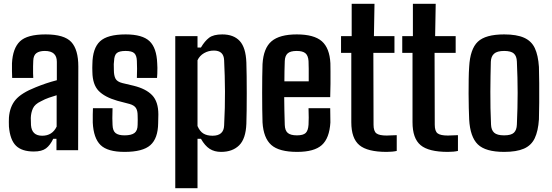

<svg xmlns="http://www.w3.org/2000/svg" viewBox="-20 -790 2903 1010"><path d="M158 7Q95 7 64 -23.5Q33 -54 27 -124Q27 -135 26.5 -148Q26 -161 27 -171Q31 -228 61.5 -264.5Q92 -301 168 -331Q195 -342 221.5 -351Q248 -360 279 -368V-465Q279 -522 216 -522Q187 -522 171.5 -510.5Q156 -499 155 -471Q154 -461 154 -441.5Q154 -422 154 -404Q154 -386 155 -380H44Q43 -394 43 -415.5Q43 -437 43 -457Q47 -536 85 -572.5Q123 -609 220 -609Q318 -609 355 -569Q392 -529 392 -440L391 0H277V-60H260Q244 -26 222 -9.5Q200 7 158 7ZM202 -76Q255 -76 278 -124V-289Q258 -283 237.5 -276Q217 -269 195 -257Q163 -242 153 -219.5Q143 -197 142 -170Q142 -148 143 -132Q147 -76 202 -76Z M635 9Q546 9 509 -27Q472 -63 468 -145Q468 -168 468 -188Q468 -208 469 -221H572Q571 -189 571 -168.5Q571 -148 572 -133Q573 -102 588 -90Q603 -78 635 -78Q671 -78 687.5 -90.5Q704 -103 704 -134Q705 -160 704 -183Q704 -208 695 -222Q686 -236 662 -243L597 -260Q531 -279 499 -312Q467 -345 466 -411Q465 -434 466 -453Q467 -536 506 -572.5Q545 -609 641 -609Q729 -609 766.5 -573.5Q804 -538 807 -457Q808 -449 808 -433.5Q808 -418 807.5 -403Q807 -388 806 -380H700Q701 -401 701 -428Q701 -455 700 -470Q699 -498 686.5 -510Q674 -522 641 -522Q607 -522 594 -510.5Q581 -499 580 -469Q579 -464 578.5 -453Q578 -442 579 -422Q579 -393 587.5 -376.5Q596 -360 624 -353L683 -339Q748 -323 780.5 -289Q813 -255 813 -188Q813 -176 812.5 -165.5Q812 -155 812 -142Q811 -62 771 -26.5Q731 9 635 9Z M902 200V-600H1019V-540H1037Q1057 -574 1080 -591.5Q1103 -609 1149 -609Q1209 -609 1241 -574.5Q1273 -540 1276 -461Q1277 -433 1277.5 -390Q1278 -347 1278 -299.5Q1278 -252 1277.5 -209Q1277 -166 1276 -139Q1273 -60 1238 -25.5Q1203 9 1143 9Q1108 9 1083 -7Q1058 -23 1037 -60H1019V200ZM1098 -76Q1157 -76 1159 -130Q1164 -226 1163.5 -309Q1163 -392 1159 -473Q1157 -524 1105 -524Q1077 -524 1053.5 -510.5Q1030 -497 1019 -473V-127Q1031 -99 1050 -87.5Q1069 -76 1098 -76Z M1603 -221H1717Q1717 -210 1717.5 -186Q1718 -162 1718 -146Q1713 -63 1673 -27Q1633 9 1543 9Q1448 9 1407 -27.5Q1366 -64 1361 -146Q1360 -175 1359.5 -216Q1359 -257 1359 -301Q1359 -345 1359.5 -385Q1360 -425 1361 -453Q1366 -537 1408.5 -573Q1451 -609 1541 -609Q1632 -609 1673 -573Q1714 -537 1718 -457Q1718 -446 1718.5 -416Q1719 -386 1718.5 -349Q1718 -312 1717 -279H1475Q1475 -244 1476 -208Q1477 -172 1478 -133Q1479 -103 1494 -90.5Q1509 -78 1542 -78Q1575 -78 1588 -90.5Q1601 -103 1603 -134Q1604 -149 1604 -171Q1604 -193 1603 -221ZM1541 -522Q1507 -522 1493 -509Q1479 -496 1478 -469Q1477 -442 1476.5 -415.5Q1476 -389 1476 -362H1604Q1604 -396 1604 -427.5Q1604 -459 1603 -469Q1601 -498 1586.5 -510Q1572 -522 1541 -522Z M2014 9Q1913 9 1870.5 -26.5Q1828 -62 1828 -147V-512H1774V-600H1830V-770H1950L1947 -600H2055V-512H1944L1945 -134Q1945 -100 1960 -88.5Q1975 -77 2014 -77Q2029 -77 2040.5 -78Q2052 -79 2067 -79V4Q2045 9 2014 9Z M2336 9Q2235 9 2192.5 -26.5Q2150 -62 2150 -147V-512H2096V-600H2152V-770H2272L2269 -600H2377V-512H2266L2267 -134Q2267 -100 2282 -88.5Q2297 -77 2336 -77Q2351 -77 2362.5 -78Q2374 -79 2389 -79V4Q2367 9 2336 9Z M2632 9Q2534 9 2493.5 -30.5Q2453 -70 2448 -162Q2447 -187 2446 -222.5Q2445 -258 2445 -297Q2445 -336 2445.5 -373.5Q2446 -411 2448 -438Q2453 -532 2493.5 -570.5Q2534 -609 2632 -609Q2698 -609 2737 -591.5Q2776 -574 2793.5 -536.5Q2811 -499 2815 -438Q2816 -403 2816.5 -352.5Q2817 -302 2816.5 -250.5Q2816 -199 2815 -162Q2811 -101 2793 -63Q2775 -25 2736 -8Q2697 9 2632 9ZM2632 -78Q2669 -78 2683.5 -92Q2698 -106 2699 -135Q2703 -224 2703 -301.5Q2703 -379 2699 -466Q2698 -495 2683 -508.5Q2668 -522 2632 -522Q2595 -522 2579 -507.5Q2563 -493 2562 -465Q2560 -394 2559.5 -307.5Q2559 -221 2563 -135Q2564 -106 2579.5 -92Q2595 -78 2632 -78Z"/></svg>

Font: Big Shoulders Text
Style: Bold
Weight: 700
Designer: Patric King
Foundry: XO Type Co
Version: Version 1.000; ttfautohint (v1.8.2)